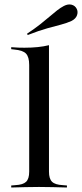

<svg xmlns="http://www.w3.org/2000/svg" viewBox="-20 -833 365 853"><path d="M153.2 -2.4Q121 -2.4 92.3 -1.6Q63.7 -0.8 29.8 0V-8.9L48.4 -10.5Q82.3 -12.1 96 -25.4Q109.7 -38.7 109.7 -70.2V-207.3H197.6V-70.2Q197.6 -38.7 211.3 -25.4Q225 -12.1 258.9 -10.5L277.4 -8.9V0Q243.5 -0.8 214.9 -1.6Q186.3 -2.4 153.2 -2.4ZM109.7 -207.3V-544.4Q109.7 -579.8 95.6 -594.8Q81.5 -609.7 43.5 -612.9L29.8 -614.5V-623.4Q50 -621.8 62.5 -621.4Q75 -621 88.7 -621Q120.2 -621 147.6 -623.8Q175 -626.6 197.6 -632.3V-623.4V-207.3ZM103.2 -677.4 100 -683.1Q133.9 -705.6 158.5 -725Q183.1 -744.4 200.8 -759.7Q218.5 -775 233.5 -786.7Q248.4 -798.4 263.7 -806.5Q282.3 -816.1 298 -812.1Q313.7 -808.1 321 -793.5Q327.4 -780.6 322.2 -765.3Q316.9 -750 298.4 -740.3Q277.4 -730.6 251.6 -723.8Q225.8 -716.9 190.3 -707.3Q154.8 -697.6 103.2 -677.4Z"/></svg>

Font: Playfair 144pt SemiExpanded Medium
Style: Regular
Weight: 500
Width: 6
Designer: Claus Eggers Sørensen
Foundry: Claus Eggers Sørensen
Version: Version 2.203